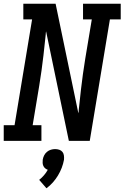

<svg xmlns="http://www.w3.org/2000/svg" viewBox="-29 -755 667 1029"><path d="M-9 0V-84H49L143 -651H96V-735H269L391 -148Q392 -152 392.5 -156.5Q393 -161 393 -165L405 -276Q410 -317 415.5 -358.5Q421 -400 428 -441L463 -651H416V-735H618V-651H560L452 0H340L218 -587Q217 -583 216.5 -578.5Q216 -574 216 -570L204 -459Q199 -418 193.5 -376.5Q188 -335 181 -294L146 -84H193V0ZM220 254 181 209Q195 198 207 184Q219 170 227 155Q219 152 213 147Q207 142 203.5 134.5Q200 127 199.5 118.5Q199 110 200 101Q202 89 207.5 78Q213 67 222.5 59Q232 51 243.5 47.5Q255 44 266 44Q278 44 288.5 47.5Q299 51 305.5 59Q312 67 313.5 78Q315 89 314 101Q310 123 302 144Q294 165 282 185Q270 205 254.5 222.5Q239 240 220 254Z"/></svg>

Font: Iosevka Etoile Medium Oblique
Style: Regular
Weight: 500
Italic angle: -9°
Designer: Belleve Invis
Foundry: Belleve Invis
Version: Version 15.5.2; ttfautohint (v1.8.4)